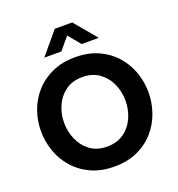

<svg xmlns="http://www.w3.org/2000/svg" viewBox="-168 -1108 1165 1255"><g transform="rotate(-20 414.0 -480.0)"><path d="M225 -816 354 -970H475L604 -816H485L415 -901L344 -816ZM414 10Q322 10 252 -22.5Q182 -55 134.5 -109.5Q87 -164 63.5 -232Q40 -300 40 -371Q40 -442 63.5 -509.5Q87 -577 134.5 -631Q182 -685 252 -717.5Q322 -750 414 -750Q507 -750 577 -717.5Q647 -685 694 -631Q741 -577 764.5 -509.5Q788 -442 788 -371Q788 -300 764.5 -232Q741 -164 694 -109.5Q647 -55 577 -22.5Q507 10 414 10ZM414 -129Q484 -129 532 -164Q580 -199 604 -254.5Q628 -310 628 -371Q628 -432 604 -487Q580 -542 532 -577Q484 -612 414 -612Q344 -612 296.5 -577Q249 -542 225 -487Q201 -432 201 -371Q201 -310 225 -254.5Q249 -199 296.5 -164Q344 -129 414 -129Z"/></g></svg>

Font: Be Vietnam Pro
Style: Bold
Weight: 700
Designer: Lam Bao, Tony Le, Vietanh Nguyen
Foundry: Yellow Type Foundry
Version: Version 1.002; ttfautohint (v1.8.3)